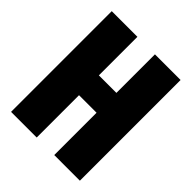

<svg xmlns="http://www.w3.org/2000/svg" viewBox="-193 -816 937 937"><g transform="rotate(45 275.0 -347.5)"><path d="M335 0V-292H214V0H37V-695H214V-429H335V-695H512V0Z"/></g></svg>

Font: Fira Sans Extra Condensed ExtraBold
Style: Regular
Weight: 800
Width: 1
Designer: Carrois Corporate & Edenspiekermann AG
Foundry: Carrois Corporate GbR & Edenspiekermann AG
Version: Version 4.203